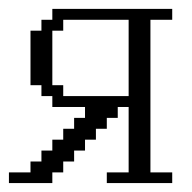

<svg xmlns="http://www.w3.org/2000/svg" viewBox="-20 -410 430 430"><path d="M268.1 -194.8V-365.7H121.6V-341.3H97.2V-219.2H121.6V-194.8ZM0 0V-23.9H48.3V-48.3H72.8V-72.8H97.2V-97.2H121.6V-121.6H146V-146H170.4V-170.4H97.2V-194.8H72.8V-219.2H48.3V-341.3H72.8V-365.7H97.2V-390.1H365.7V-365.7H316.9V-23.9H365.7V0H219.2V-23.9H268.1V-170.4H243.7V-146H219.2V-121.6H194.8V-97.2H170.4V-72.8H146V-48.3H121.6V-23.9H97.2V0Z"/></svg>

Font: FS Mondwest Regular
Style: Regular
Weight: 400
Designer: NZWStudios2024
Foundry: https://fontstruct.com
Version: Version 1.0